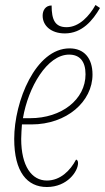

<svg xmlns="http://www.w3.org/2000/svg" viewBox="-20 -740 421 770"><path d="M240 -606C309 -606 352 -658 381 -708L363 -720C339 -677 298 -631 247 -631C201 -631 187 -660 187 -718C162 -718 151 -698 151 -677C151 -637 185 -606 240 -606ZM168 10C250 10 293 -53 293 -86C293 -94 290 -99 285 -100C262 -56 222 -16 168 -16C107 -16 65 -74 65 -183C65 -198 67 -227 68 -241H106C248 -241 351 -333 351 -441C351 -507 317 -546 259 -546C123 -546 37 -334 37 -183C37 -50 89 10 168 10ZM101 -266H72C93 -390 169 -521 257 -521C299 -521 323 -495 323 -442C323 -341 227 -266 101 -266Z"/></svg>

Font: Noto Serif Condensed Thin
Style: Italic
Weight: 100
Width: 3
Italic angle: -12°
Designer: Monotype Design Team
Foundry: Monotype Imaging Inc.
Version: Version 2.013